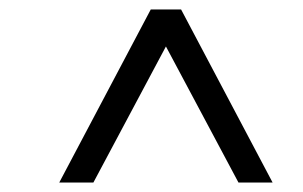

<svg xmlns="http://www.w3.org/2000/svg" viewBox="-20 -714 640 405"><path d="M177 -329H105L298 -694H362L555 -329H483L330 -616Z"/></svg>

Font: Justus
Style: ItalicOldstyle
Weight: 400
Italic angle: -12°
Version: Version 001.001